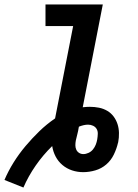

<svg xmlns="http://www.w3.org/2000/svg" viewBox="-48 -760 618 861"><path d="M57 81 -28 47Q-11 7 13 -31.5Q37 -70 66.5 -105Q96 -140 128.5 -171.5Q161 -203 199 -229L280 -643H156V-740H413L323 -279Q331 -280 339 -280.5Q347 -281 355 -281Q376 -281 396 -277Q416 -273 433 -263Q450 -253 461.5 -237.5Q473 -222 479 -203.5Q485 -185 485.5 -164Q486 -143 482 -122L481 -119Q475 -93 462.5 -67Q450 -41 428.5 -22.5Q407 -4 379.5 4Q352 12 325 12Q299 12 275 4Q251 -4 232 -20Q213 -36 201.5 -58Q190 -80 186 -105Q145 -65 112 -17.5Q79 30 57 81ZM326 -69Q337 -69 349 -74.5Q361 -80 369 -90Q377 -100 381.5 -111.5Q386 -123 388 -135Q390 -147 390.5 -159.5Q391 -172 385.5 -181.5Q380 -191 369.5 -196Q359 -201 347 -201Q337 -201 326.5 -198.5Q316 -196 306 -192L305 -188Q303 -174 299 -159Q295 -144 292 -130Q290 -119 290 -108.5Q290 -98 294 -89Q298 -80 306.5 -74.5Q315 -69 326 -69Z"/></svg>

Font: Lode
Style: Bold Italic
Weight: 700
Italic angle: -11°
Monospace: yes
Designer: Belleve Invis
Foundry: Belleve Invis
Version: Version 29.2.0; ttfautohint (v1.8.3)